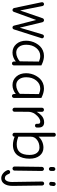

<svg xmlns="http://www.w3.org/2000/svg" viewBox="1050 -1771 905 3045"><g transform="rotate(90 1502.5 -248.5)"><path d="M140.1 5.9Q127.9 5.9 118.9 -1.7Q109.9 -9.3 106.9 -21L17.1 -448.2Q15.1 -460 15.1 -463.9Q15.1 -476.1 23.7 -485.1Q32.2 -494.1 44.9 -494.1Q57.6 -494.1 65.7 -486.6Q73.7 -479 76.2 -466.8L146 -115.2L269 -471.2Q272 -481 281 -487.5Q290 -494.1 300.8 -494.1Q312 -494.1 321.3 -485.8Q330.6 -477.5 333 -466.8L418.9 -109.9L525.9 -469.2Q528.8 -479.5 537.4 -486.3Q545.9 -493.2 556.2 -493.2Q568.8 -493.2 578.4 -483.9Q587.9 -474.6 587.9 -461.9Q587.9 -460.9 585 -452.1L446.8 -18.1Q438.5 5.9 416 5.9Q405.8 5.9 397.5 -0.7Q389.2 -7.3 386.2 -19L296.9 -370.1L168.9 -17.1Q165 -7.3 157.2 -0.7Q149.4 5.9 140.1 5.9Z M986.8 14.2Q971.7 14.2 963.6 4.6Q955.6 -4.9 955.6 -19V-46.9Q927.7 -23.4 890.4 -8.8Q853 5.9 814.5 5.9Q732.4 5.9 679 -54.2Q625.5 -114.3 625.5 -210Q625.5 -249.5 635.5 -289.6Q645.5 -329.6 665.8 -366.2Q686 -402.8 714.1 -431.2Q742.2 -459.5 781.5 -476.3Q820.8 -493.2 865.7 -493.2Q880.9 -493.2 896 -491.5Q911.1 -489.7 925.3 -486.3Q939.5 -482.9 950.7 -479.7Q961.9 -476.6 974.1 -471.4Q986.3 -466.3 992.4 -463.6Q998.5 -460.9 1007.8 -456.5Q1017.1 -452.1 1017.6 -452.1V-19Q1017.6 -5.4 1008.8 4.4Q1000 14.2 986.8 14.2ZM814.5 -53.2Q854 -53.2 892.8 -71.5Q931.6 -89.8 952.6 -110.8L956.5 -414.1Q910.2 -434.1 867.7 -434.1Q792 -434.1 740.7 -370.6Q689.5 -307.1 689.5 -211.9Q689.5 -139.2 724.1 -96.2Q758.8 -53.2 814.5 -53.2Z M1502.4 14.2Q1487.3 14.2 1479.2 4.6Q1471.2 -4.9 1471.2 -19V-46.9Q1443.4 -23.4 1406 -8.8Q1368.7 5.9 1330.1 5.9Q1248 5.9 1194.6 -54.2Q1141.1 -114.3 1141.1 -210Q1141.1 -249.5 1151.1 -289.6Q1161.1 -329.6 1181.4 -366.2Q1201.7 -402.8 1229.7 -431.2Q1257.8 -459.5 1297.1 -476.3Q1336.4 -493.2 1381.3 -493.2Q1396.5 -493.2 1411.6 -491.5Q1426.8 -489.7 1440.9 -486.3Q1455.1 -482.9 1466.3 -479.7Q1477.5 -476.6 1489.7 -471.4Q1502 -466.3 1508.1 -463.6Q1514.2 -460.9 1523.4 -456.5Q1532.7 -452.1 1533.2 -452.1V-19Q1533.2 -5.4 1524.4 4.4Q1515.6 14.2 1502.4 14.2ZM1330.1 -53.2Q1369.6 -53.2 1408.4 -71.5Q1447.3 -89.8 1468.3 -110.8L1472.2 -414.1Q1425.8 -434.1 1383.3 -434.1Q1307.6 -434.1 1256.3 -370.6Q1205.1 -307.1 1205.1 -211.9Q1205.1 -139.2 1239.7 -96.2Q1274.4 -53.2 1330.1 -53.2Z M1689 -22.9V-462.9Q1689 -475.6 1698.2 -484.4Q1707.5 -493.2 1720.7 -493.2Q1734.4 -493.2 1743.7 -484.4Q1752.9 -475.6 1752.9 -462.9V-377.9Q1765.1 -400.4 1780.3 -419.4Q1795.4 -438.5 1815.9 -456.8Q1836.4 -475.1 1863.3 -485.6Q1890.1 -496.1 1919.9 -496.1Q1943.4 -496.1 1960.2 -488.8Q1977.1 -481.4 1986.1 -468.8Q1995.1 -456.1 1999 -442.4Q2002.9 -428.7 2002.9 -413.1V-380.9Q2002.9 -368.2 1994.1 -359.6Q1985.4 -351.1 1971.7 -351.1Q1956.5 -351.1 1949.7 -359.9Q1942.9 -368.7 1942.9 -381.8V-404.8Q1942.9 -434.1 1908.7 -434.1Q1850.6 -434.1 1786.6 -350.1Q1771.5 -330.6 1762.2 -300.5Q1752.9 -270.5 1752.9 -244.1L1752 -22.9Q1752 -11.7 1742.4 -2.9Q1732.9 5.9 1720.7 5.9Q1708.5 5.9 1698.7 -2.9Q1689 -11.7 1689 -22.9Z M2085.9 -22.9V-652.8Q2085.9 -665.5 2095.2 -673.3Q2104.5 -681.2 2117.7 -681.2Q2129.4 -681.2 2138.7 -673.1Q2147.9 -665 2147.9 -652.8V-408.2Q2180.2 -444.8 2225.8 -464.8Q2271.5 -484.9 2321.8 -484.9Q2400.4 -484.9 2448.5 -425.5Q2496.6 -366.2 2496.6 -265.1Q2496.6 -207.5 2483.6 -160.2Q2470.7 -112.8 2444.6 -76.7Q2418.5 -40.5 2376.2 -20.8Q2334 -1 2278.8 -1Q2244.6 -1 2208.5 -9.3Q2172.4 -17.6 2147 -28.8V-21Q2147 -10.7 2137.9 -2.4Q2128.9 5.9 2116.7 5.9Q2104.5 5.9 2095.2 -2.7Q2085.9 -11.2 2085.9 -22.9ZM2271 -61Q2437 -61 2437 -265.1Q2437 -339.4 2405.3 -380.6Q2373.5 -421.9 2320.8 -421.9Q2248 -421.9 2198 -382.8Q2147.9 -343.8 2147.9 -287.1V-85.9Q2167.5 -77.6 2201.7 -69.3Q2235.8 -61 2271 -61Z M2628.4 -603 2629.4 -644Q2629.4 -655.8 2639.4 -664.8Q2649.4 -673.8 2661.6 -673.8Q2673.3 -673.8 2682.4 -664.3Q2691.4 -654.8 2691.4 -643.1L2690.4 -602.1Q2690.4 -588.9 2681.4 -580.3Q2672.4 -571.8 2659.7 -571.8Q2647 -571.8 2637.7 -581.1Q2628.4 -590.3 2628.4 -603ZM2653.3 5.9Q2639.6 5.9 2630.1 -3.7Q2620.6 -13.2 2620.6 -25.9L2626.5 -460Q2626.5 -473.1 2636.5 -483.2Q2646.5 -493.2 2659.7 -493.2Q2672.9 -493.2 2682.1 -483.4Q2691.4 -473.6 2691.4 -460L2685.5 -25.9Q2685.5 -13.2 2675.8 -3.7Q2666 5.9 2653.3 5.9Z M2893.1 -576.2Q2880.4 -576.2 2871.6 -585.7Q2862.8 -595.2 2864.3 -606L2868.2 -653.8Q2869.6 -665 2878.9 -672.1Q2888.2 -679.2 2899.9 -679.2Q2913.6 -679.2 2922.6 -667.5Q2931.6 -655.8 2930.2 -643.1L2924.8 -600.1Q2924.3 -589.8 2914.6 -583Q2904.8 -576.2 2893.1 -576.2ZM2806.2 184.1Q2765.6 184.1 2730.5 156.2Q2695.3 128.4 2679.2 86.9Q2676.3 75.2 2676.3 73.2Q2676.3 61.5 2685.3 52.2Q2694.3 43 2708 43Q2718.8 43 2727.1 49.1Q2735.4 55.2 2738.3 64.9Q2750.5 97.2 2766.1 112.1Q2781.7 127 2806.2 127Q2832.5 127 2849.4 96.7Q2866.2 66.4 2866.2 12.2Q2866.2 -6.8 2862.5 -225.1Q2858.9 -443.4 2858.9 -463.9Q2858.9 -477.5 2867.9 -486.8Q2877 -496.1 2891.1 -496.1Q2903.3 -496.1 2912.6 -486.6Q2921.9 -477.1 2921.9 -464.8Q2921.9 -452.1 2925 -233.9Q2928.2 -15.6 2928.2 3.9Q2928.2 89.4 2895.3 136.7Q2862.3 184.1 2806.2 184.1Z"/></g></svg>

Font: Comic Neue
Style: Regular
Weight: 400
Designer: Craig Rozynski
Foundry: Craig Rozynski
Version: Version 2.003;hotconv 1.0.109;makeotfexe 2.5.65596